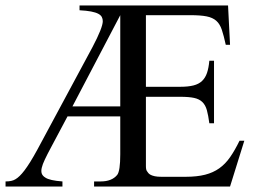

<svg xmlns="http://www.w3.org/2000/svg" viewBox="-32 -682 942 702"><path d="M809.1 0H312V-18.6H335.9Q377 -18.6 396.5 -42.5Q407.7 -56.6 407.7 -117.7V-256.3H214.8L154.3 -142.6Q140.6 -117.2 132.1 -99.1Q123.5 -81.1 120.6 -68.4Q117.7 -55.7 120.8 -47.1Q124 -38.6 133.8 -32.7Q149.4 -22 196.3 -18.6V0H-11.7V-18.6Q-0.5 -18.6 8.8 -20.5Q18.1 -22.5 24.9 -26.9Q32.2 -31.2 40 -38.8Q47.9 -46.4 57.4 -58.8Q66.9 -71.3 78.4 -89.6Q89.8 -107.9 104 -133.8L306.2 -509.8Q324.7 -544.9 334.2 -568.8Q343.8 -592.8 343.8 -604.5Q343.8 -612.8 340.3 -619.6Q336.9 -626.5 327.4 -631.6Q317.9 -636.7 301.3 -639.9Q284.7 -643.1 258.8 -644.5V-662.1H801.8L809.1 -518.1H793.5Q786.1 -551.8 779.1 -573Q772 -594.2 758.8 -606Q745.6 -617.7 723.4 -622.1Q701.2 -626.5 664.1 -626.5H501.5V-364.7H627.4Q655.8 -364.7 675.3 -369.6Q694.8 -374.5 706.8 -386Q718.8 -397.5 724.9 -415.5Q731 -433.6 733.4 -460H750.5V-231.4H733.4Q729.5 -260.3 724.4 -279.1Q719.2 -297.9 708 -308.8Q696.8 -319.8 677.7 -324Q658.7 -328.1 627.4 -328.1H501.5V-74.7Q501.5 -61 505.4 -56.2Q507.3 -52.7 510.5 -49.1Q513.7 -45.4 519.3 -42.5Q524.9 -39.6 534.2 -37.6Q543.5 -35.6 558.1 -35.6H646.5Q688 -35.6 717.8 -43.2Q747.6 -50.8 769.8 -66.7Q792 -82.5 809.3 -107.4Q826.7 -132.3 843.8 -167.5H861.3ZM407.7 -626.5 232.9 -293H407.7Z"/></svg>

Font: Doulos SIL
Style: Regular
Weight: 400
Designer: Walt Agee, Victor Gaultney, Peter Martin, Debbi Hosken
Foundry: SIL International
Version: Version 4.110; 2011; Maintenance release